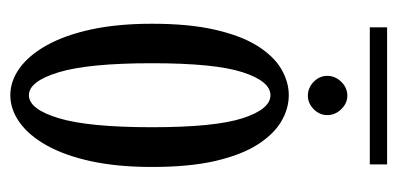

<svg xmlns="http://www.w3.org/2000/svg" viewBox="-219 -540 770 372"><g transform="rotate(90 166.0 -354.0)"><path d="M164.5 11Q137 11 112 -7Q87 -25 67.5 -60Q48 -95 37 -146Q26 -197 26 -263.5Q26 -336 37.8 -386.5Q49.5 -437 69.2 -468.2Q89 -499.5 113.8 -514Q138.5 -528.5 164.5 -528.5Q190.5 -528.5 215.2 -514Q240 -499.5 260 -468.2Q280 -437 291.8 -386.5Q303.5 -336 303.5 -263.5Q303.5 -197 292.5 -146Q281.5 -95 262 -60Q242.5 -25 217.2 -7Q192 11 164.5 11ZM164.5 -25Q191.5 -25 209 -82.8Q226.5 -140.5 226.5 -263.5Q226.5 -385.5 209 -439.2Q191.5 -493 164.5 -493Q137.5 -493 120 -439.2Q102.5 -385.5 102.5 -263.5Q102.5 -140.5 120 -82.8Q137.5 -25 164.5 -25ZM165.5 -565.5Q150 -565.5 138.5 -576.8Q127 -588 127 -603Q127 -618.5 138.5 -630.2Q150 -642 165.5 -642Q180 -642 191.5 -630.2Q203 -618.5 203 -603Q203 -588 191.5 -576.8Q180 -565.5 165.5 -565.5ZM33 -685.5V-719H298.5V-685.5Z"/></g></svg>

Font: Imbue Thin 10pt
Style: Regular
Weight: 400
Version: Version 1.102